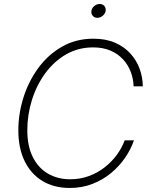

<svg xmlns="http://www.w3.org/2000/svg" viewBox="-20 -931 758 961"><path d="M329.6 9.8Q250 9.8 192.1 -25.4Q134.3 -60.5 103 -125.2Q71.8 -189.9 71.8 -277.8Q71.8 -362.8 97.9 -444.6Q124 -526.4 173.1 -592.5Q222.2 -658.7 291.5 -698Q360.8 -737.3 447.8 -737.3Q509.3 -737.3 555.4 -717.3Q601.6 -697.3 632.6 -663.1Q663.6 -628.9 679 -586.4Q694.3 -543.9 694.8 -499H648.9Q647.5 -536.6 634.3 -571.5Q621.1 -606.4 595.7 -634Q570.3 -661.6 533 -677.7Q495.6 -693.8 446.3 -693.8Q372.1 -693.8 311.5 -659.2Q251 -624.5 207.3 -565.2Q163.6 -505.9 140.1 -431.6Q116.7 -357.4 116.7 -278.8Q116.7 -199.2 144.5 -144.3Q172.4 -89.4 220.9 -61.5Q269.5 -33.7 331.1 -33.7Q381.3 -33.7 425 -49.8Q468.8 -65.9 504.2 -93.8Q539.6 -121.6 564.9 -156.2Q590.3 -190.9 604 -228.5H650.4Q635.3 -184.1 606.2 -141.6Q577.1 -99.1 535.9 -64.9Q494.6 -30.8 442.6 -10.5Q390.6 9.8 329.6 9.8ZM467.3 -841.8Q452.6 -841.8 444.1 -852.1Q435.5 -862.3 437.5 -876.5Q439.9 -891.1 452.1 -901.1Q464.4 -911.1 479 -911.1Q493.7 -911.1 502.2 -901.1Q510.7 -891.1 508.8 -876.5Q506.3 -862.3 494.1 -852.1Q481.9 -841.8 467.3 -841.8Z"/></svg>

Font: Inter 17pt ExtraLight
Style: Italic
Weight: 250
Italic angle: -9.3988°
Version: Version 4.001;git-66647c0bb